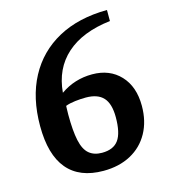

<svg xmlns="http://www.w3.org/2000/svg" viewBox="-103 -745 739 840"><g transform="rotate(-15 266.5 -325.0)"><path d="M263 13Q155 13 100 -52.5Q45 -118 45 -248Q45 -376 94.5 -468.5Q144 -561 236.5 -611.5Q329 -662 459 -663V-613Q331 -598 259.5 -534Q188 -470 179 -363Q243 -408 323 -408Q402 -408 450 -357Q498 -306 498 -219Q498 -149 469 -96.5Q440 -44 387 -15.5Q334 13 263 13ZM277 -65Q329 -65 352 -97Q375 -129 375 -200Q375 -261 349.5 -289Q324 -317 270 -317Q247 -317 221.5 -314Q196 -311 178 -304Q178 -300 177.5 -289.5Q177 -279 177 -264Q177 -191 186.5 -147Q196 -103 218.5 -84Q241 -65 277 -65Z"/></g></svg>

Font: Faustina SemiBold
Style: Regular
Weight: 600
Designer: Alfonso Garcia
Foundry: http://www.omnibus-type.com
Version: Version 1.200